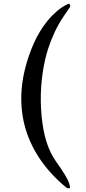

<svg xmlns="http://www.w3.org/2000/svg" viewBox="-20 -826 458 1026"><path d="M344 -805Q350 -809 353.5 -800.5Q357 -792 353 -787L319 -737Q292 -697 272 -654Q252 -611 237 -565Q218 -506 207.5 -433Q197 -360 198 -284Q199 -208 212 -135.5Q225 -63 253 -7Q263 13 278.5 35.5Q294 58 310 81.5Q326 105 338.5 128.5Q351 152 354 173Q355 180 348 180Q340 180 337 178Q326 170 315 160Q304 150 293 140Q212 63 164.5 -23.5Q117 -110 101.5 -203Q86 -296 101 -394Q116 -492 160 -593Q173 -623 192 -655Q211 -687 234.5 -715.5Q258 -744 285.5 -767.5Q313 -791 344 -805Z"/></svg>

Font: SoukouMincho
Style: Regular
Weight: 400
Designer: Dr. Ken Lunde (project architect, glyph set definition & overall production); Masataka HATTORI  (production & ideograph 
Foundry: Adobe Systems Incorporated
Version: Version 1.00